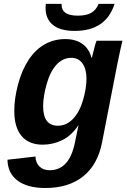

<svg xmlns="http://www.w3.org/2000/svg" viewBox="-20 -733 640 965"><path d="M208.5 211.9Q117.7 211.9 68.1 174.6Q18.6 137.2 17.6 69.8L158.2 53.7Q159.2 85.4 178.5 104Q197.8 122.6 229.5 122.6Q329.1 122.6 356.9 -18.1L374.5 -103H373.5Q339.8 -51.8 293.2 -28.8Q246.6 -5.9 194.3 -5.9Q125.5 -5.9 88.6 -49.3Q51.8 -92.8 51.8 -175.3Q51.8 -238.3 71 -310.1Q90.3 -381.8 124.3 -432.9Q158.2 -483.9 204.8 -510.3Q251.5 -536.6 308.1 -536.6Q360.4 -536.6 394.3 -512.2Q428.2 -487.8 439.5 -443.4H441.9Q458 -511.2 465.3 -528.3H595.2L584 -479L568.8 -406.2L492.7 -16.1Q470.7 95.7 397.5 153.8Q324.2 211.9 208.5 211.9ZM414.6 -337.9Q414.6 -386.2 394.5 -414.3Q374.5 -442.4 338.4 -442.4Q295.9 -442.4 264.2 -408.2Q232.4 -374 214.6 -310.8Q196.8 -247.6 196.8 -198.7Q196.8 -101.1 271 -101.1Q313.5 -101.1 346.4 -135Q379.4 -168.9 397 -228.8Q414.6 -288.6 414.6 -337.9ZM355.5 -577.6Q283.2 -577.6 246.1 -607.7Q209 -637.7 209 -693.4Q209 -708 210 -713.4H289.6V-708.5Q289.6 -654.3 371.1 -654.3Q414.1 -654.3 438.5 -668.5Q462.9 -682.6 475.6 -713.4H555.7Q512.7 -577.6 355.5 -577.6Z"/></svg>

Font: Liberation Mono
Style: Bold Italic
Weight: 700
Italic angle: -12°
Monospace: yes
Designer: Steve Matteson
Foundry: Ascender Corporation
Version: Version 2.1.5